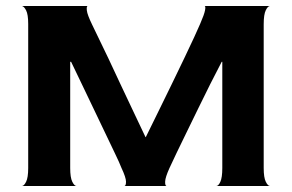

<svg xmlns="http://www.w3.org/2000/svg" viewBox="-20 -620 974 640"><path d="M53 0Q60 0 67 -14Q74 -28 74 -60V-540Q74 -572 67 -585.5Q60 -599 53 -600H272Q268 -599 269.5 -585Q271 -571 287 -538Q293 -525 307.5 -495.5Q322 -466 341 -426Q360 -386 381 -340.5Q402 -295 424 -249.5Q446 -204 465 -163H466Q486 -204 508.5 -249.5Q531 -295 553 -340.5Q575 -386 594.5 -426.5Q614 -467 627.5 -496.5Q641 -526 647 -540Q661 -572 663.5 -586Q666 -600 662 -600H880Q873 -600 866 -586Q859 -572 859 -539V-60Q859 -28 866 -14Q873 0 880 0H701Q708 0 714.5 -14Q721 -28 721 -60V-414H719Q701 -380 681 -340Q661 -300 641 -259Q621 -218 602.5 -180Q584 -142 569 -111Q554 -80 545 -60Q531 -29 530.5 -15Q530 -1 535 0H395Q400 -1 400 -14.5Q400 -28 385 -60Q378 -78 363.5 -108Q349 -138 331 -176Q313 -214 293 -255.5Q273 -297 253.5 -338Q234 -379 217 -414H214V-60Q214 -28 221 -14Q228 0 235 0Z"/></svg>

Font: Red Rose SemiBold
Style: Regular
Weight: 600
Designer: Jaikishan Patel
Version: Version 2.000